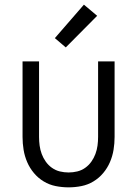

<svg xmlns="http://www.w3.org/2000/svg" viewBox="-20 -794 590 826"><path d="M275 12Q247 12 219.5 6.5Q192 1 168 -13.5Q144 -28 126 -49.5Q108 -71 97 -96.5Q86 -122 81.5 -149.5Q77 -177 77 -205V-530H148V-205Q148 -186 150.5 -167.5Q153 -149 159.5 -131.5Q166 -114 177 -98.5Q188 -83 203.5 -72Q219 -61 237.5 -56.5Q256 -52 275 -52Q294 -52 312.5 -56.5Q331 -61 346.5 -72Q362 -83 373 -98.5Q384 -114 390.5 -131.5Q397 -149 399.5 -167.5Q402 -186 402 -205V-530H473V-205Q473 -177 468.5 -149.5Q464 -122 453 -96.5Q442 -71 424 -49.5Q406 -28 382 -13.5Q358 1 330.5 6.5Q303 12 275 12ZM263 -590 216 -630 341 -774 398 -726Z"/></svg>

Font: Lode
Style: Regular
Weight: 400
Monospace: yes
Designer: Belleve Invis
Foundry: Belleve Invis
Version: Version 29.2.0; ttfautohint (v1.8.3)